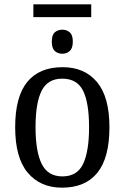

<svg xmlns="http://www.w3.org/2000/svg" viewBox="-20 -856 576 886"><path d="M134 -777V-836H401V-777ZM268 -608Q247 -608 233 -620.5Q219 -633 219 -664Q219 -695 233 -707Q247 -719 268 -719Q287 -719 301.5 -707Q316 -695 316 -664Q316 -633 301.5 -620.5Q287 -608 268 -608ZM266 10Q166 10 108 -59Q50 -128 50 -269Q50 -409 105.5 -477.5Q161 -546 269 -546Q370 -546 427.5 -477.5Q485 -409 485 -269Q485 -128 429.5 -59Q374 10 266 10ZM268 -42Q336 -42 363.5 -99.5Q391 -157 391 -269Q391 -381 363.5 -437Q336 -493 267 -493Q200 -493 172 -437Q144 -381 144 -269Q144 -157 172.5 -99.5Q201 -42 268 -42Z"/></svg>

Font: Noto Serif SemiCondensed
Style: Regular
Weight: 400
Width: 4
Designer: Monotype Design Team
Foundry: Monotype Imaging Inc.
Version: Version 2.013